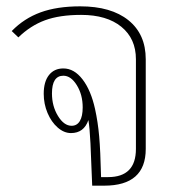

<svg xmlns="http://www.w3.org/2000/svg" viewBox="-20 -586 557 606"><path d="M440 -399V-116Q440 0 309 0H271Q268 -84 265.5 -134Q263 -184 259 -207Q245 -166 204 -166Q182 -166 162 -183.5Q142 -201 130 -229.5Q118 -258 118 -290Q118 -328 134.5 -349Q151 -370 180 -370Q214 -370 240.5 -335.5Q267 -301 280 -242Q289 -201 293 -156Q297 -111 299 -27H321Q409 -27 409 -116V-399Q409 -464 363 -501.5Q317 -539 236 -539Q168 -539 122 -522Q76 -505 38 -468L17 -488Q56 -528 108 -547Q160 -566 233 -566Q331 -566 385.5 -522Q440 -478 440 -399ZM241 -247Q241 -287 222.5 -317Q204 -347 180 -347Q144 -347 144 -291Q144 -251 163 -220Q182 -189 206 -189Q223 -189 232 -204Q241 -219 241 -247Z"/></svg>

Font: KoHo ExtraLight
Style: Regular
Weight: 275
Version: Version 1.000; ttfautohint (v1.6)